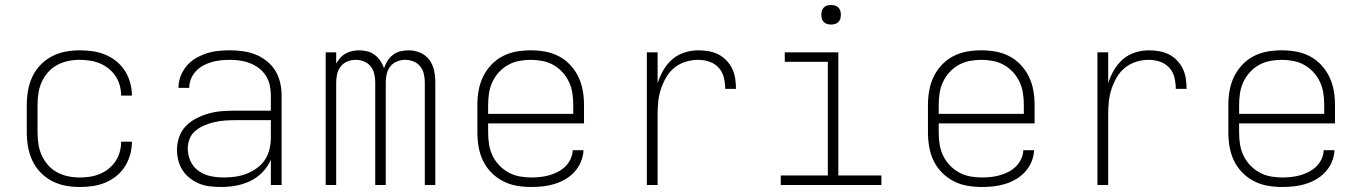

<svg xmlns="http://www.w3.org/2000/svg" viewBox="-20 -739 5440 767"><path d="M298 8Q269 8 240.5 2.5Q212 -3 186.5 -16.5Q161 -30 141 -51Q121 -72 109 -98Q97 -124 92 -152.5Q87 -181 87 -210V-320Q87 -349 92 -377.5Q97 -406 109 -432Q121 -458 141 -479Q161 -500 186.5 -513.5Q212 -527 240.5 -532.5Q269 -538 298 -538Q324 -538 349.5 -534.5Q375 -531 399.5 -521Q424 -511 444.5 -494.5Q465 -478 479 -456Q493 -434 500 -408.5Q507 -383 507 -357H464Q464 -377 458.5 -397.5Q453 -418 441.5 -435Q430 -452 414 -465Q398 -478 378.5 -486Q359 -494 338.5 -497Q318 -500 298 -500Q274 -500 251 -495Q228 -490 207.5 -479Q187 -468 171.5 -450Q156 -432 146.5 -411Q137 -390 133.5 -366.5Q130 -343 130 -320V-210Q130 -187 133.5 -163.5Q137 -140 146.5 -119Q156 -98 171.5 -80Q187 -62 207.5 -51Q228 -40 251 -35Q274 -30 298 -30Q318 -30 338.5 -33Q359 -36 378.5 -44Q398 -52 414 -65Q430 -78 441.5 -95Q453 -112 458.5 -132.5Q464 -153 464 -173H507Q507 -147 500 -121.5Q493 -96 479 -74Q465 -52 444.5 -35.5Q424 -19 399.5 -9Q375 1 349.5 4.5Q324 8 298 8Z M863 8Q841 8 819 5.5Q797 3 777 -5Q757 -13 739.5 -26.5Q722 -40 710 -58Q698 -76 692.5 -97.5Q687 -119 687 -141Q687 -167 696 -192.5Q705 -218 723.5 -236.5Q742 -255 766 -267Q790 -279 815.5 -286Q841 -293 867.5 -295Q894 -297 920 -297H1062V-358Q1062 -379 1057.5 -399Q1053 -419 1042 -436.5Q1031 -454 1014.5 -466.5Q998 -479 979 -486.5Q960 -494 939.5 -497Q919 -500 898 -500Q880 -500 861.5 -498Q843 -496 825.5 -491Q808 -486 791.5 -477Q775 -468 762.5 -454.5Q750 -441 743 -424Q736 -407 736 -388H693Q693 -412 701.5 -434.5Q710 -457 725.5 -475.5Q741 -494 761.5 -506Q782 -518 804.5 -525.5Q827 -533 851 -535.5Q875 -538 898 -538Q924 -538 950 -534.5Q976 -531 1000 -521.5Q1024 -512 1045 -495.5Q1066 -479 1079.5 -457Q1093 -435 1099 -409.5Q1105 -384 1105 -358V0H1062V-101Q1050 -73 1028.5 -51Q1007 -29 980 -16Q953 -3 923 2.5Q893 8 863 8ZM875 -30Q899 -30 922 -33.5Q945 -37 966.5 -45.5Q988 -54 1007 -68Q1026 -82 1038.5 -101Q1051 -120 1056.5 -143Q1062 -166 1062 -189V-259H920Q900 -259 879 -257.5Q858 -256 838 -251.5Q818 -247 798.5 -239Q779 -231 762.5 -218Q746 -205 738 -185.5Q730 -166 730 -145Q730 -119 741.5 -94.5Q753 -70 775 -55Q797 -40 823 -35Q849 -30 875 -30Z M1281 0V-530H1323V-485Q1330 -497 1339 -507.5Q1348 -518 1360.5 -525Q1373 -532 1386.5 -535Q1400 -538 1414 -538Q1431 -538 1447 -534Q1463 -530 1476.5 -520Q1490 -510 1499.5 -496Q1509 -482 1514 -466Q1519 -482 1528 -496Q1537 -510 1550 -520Q1563 -530 1579.5 -534Q1596 -538 1612 -538Q1636 -538 1658.5 -528.5Q1681 -519 1695 -500Q1709 -481 1714 -457.5Q1719 -434 1719 -411V0H1677V-411Q1677 -427 1673 -444Q1669 -461 1658.5 -474Q1648 -487 1632 -493.5Q1616 -500 1599 -500Q1582 -500 1566 -493.5Q1550 -487 1539.5 -474Q1529 -461 1525 -444Q1521 -427 1521 -411V0H1479V-411Q1479 -427 1475 -444Q1471 -461 1460.5 -474Q1450 -487 1434 -493.5Q1418 -500 1401 -500Q1384 -500 1368 -493.5Q1352 -487 1341.5 -474Q1331 -461 1327 -444Q1323 -427 1323 -411V0Z M2102 8Q2073 8 2044 3Q2015 -2 1989 -15.5Q1963 -29 1942.5 -50Q1922 -71 1909.5 -97Q1897 -123 1892 -152Q1887 -181 1887 -210V-320Q1887 -349 1892 -377.5Q1897 -406 1909.5 -432Q1922 -458 1942 -479.5Q1962 -501 1988 -514.5Q2014 -528 2042.5 -533Q2071 -538 2100 -538Q2129 -538 2157.5 -533Q2186 -528 2212 -514.5Q2238 -501 2258 -479.5Q2278 -458 2290.5 -432Q2303 -406 2308 -377.5Q2313 -349 2313 -320V-246H1930V-210Q1930 -186 1933.5 -163Q1937 -140 1947 -118.5Q1957 -97 1973.5 -79.5Q1990 -62 2010.5 -50.5Q2031 -39 2054.5 -34.5Q2078 -30 2102 -30Q2120 -30 2138.5 -32Q2157 -34 2174.5 -39Q2192 -44 2208.5 -52.5Q2225 -61 2238 -73.5Q2251 -86 2259 -103Q2267 -120 2268 -139H2311Q2310 -115 2300.5 -92.5Q2291 -70 2275 -52.5Q2259 -35 2238.5 -23Q2218 -11 2195 -4Q2172 3 2148.5 5.5Q2125 8 2102 8ZM1930 -284H2270V-320Q2270 -343 2266.5 -366.5Q2263 -390 2253 -411.5Q2243 -433 2227 -450.5Q2211 -468 2190.5 -479.5Q2170 -491 2146.5 -495.5Q2123 -500 2100 -500Q2077 -500 2053.5 -495.5Q2030 -491 2009.5 -479.5Q1989 -468 1973 -450.5Q1957 -433 1947 -411.5Q1937 -390 1933.5 -366.5Q1930 -343 1930 -320Z M2564 0V-530H2607V-406Q2615 -433 2629.5 -458Q2644 -483 2665 -501.5Q2686 -520 2713.5 -529Q2741 -538 2769 -538Q2790 -538 2810.5 -534.5Q2831 -531 2849 -522Q2867 -513 2881.5 -498Q2896 -483 2905 -464.5Q2914 -446 2917 -425.5Q2920 -405 2920 -384H2877Q2877 -407 2871.5 -429.5Q2866 -452 2851 -468.5Q2836 -485 2814 -492.5Q2792 -500 2769 -500Q2743 -500 2718 -492Q2693 -484 2673.5 -468Q2654 -452 2641 -429.5Q2628 -407 2620 -382.5Q2612 -358 2609.5 -332.5Q2607 -307 2607 -281V0Z M3099 0V-38H3287V-492H3115V-530H3329V-38H3501V0ZM3300 -641Q3292 -641 3284.5 -643Q3277 -645 3271 -651Q3265 -657 3263 -664.5Q3261 -672 3261 -680Q3261 -688 3263 -695.5Q3265 -703 3271 -709Q3277 -715 3284.5 -717Q3292 -719 3300 -719Q3308 -719 3315.5 -717Q3323 -715 3329 -709Q3335 -703 3337 -695.5Q3339 -688 3339 -680Q3339 -672 3337 -664.5Q3335 -657 3329 -651Q3323 -645 3315.5 -643Q3308 -641 3300 -641Z M3902 8Q3873 8 3844 3Q3815 -2 3789 -15.5Q3763 -29 3742.5 -50Q3722 -71 3709.5 -97Q3697 -123 3692 -152Q3687 -181 3687 -210V-320Q3687 -349 3692 -377.5Q3697 -406 3709.5 -432Q3722 -458 3742 -479.5Q3762 -501 3788 -514.5Q3814 -528 3842.5 -533Q3871 -538 3900 -538Q3929 -538 3957.5 -533Q3986 -528 4012 -514.5Q4038 -501 4058 -479.5Q4078 -458 4090.5 -432Q4103 -406 4108 -377.5Q4113 -349 4113 -320V-246H3730V-210Q3730 -186 3733.5 -163Q3737 -140 3747 -118.5Q3757 -97 3773.5 -79.5Q3790 -62 3810.5 -50.5Q3831 -39 3854.5 -34.5Q3878 -30 3902 -30Q3920 -30 3938.5 -32Q3957 -34 3974.5 -39Q3992 -44 4008.5 -52.5Q4025 -61 4038 -73.5Q4051 -86 4059 -103Q4067 -120 4068 -139H4111Q4110 -115 4100.5 -92.5Q4091 -70 4075 -52.5Q4059 -35 4038.5 -23Q4018 -11 3995 -4Q3972 3 3948.5 5.5Q3925 8 3902 8ZM3730 -284H4070V-320Q4070 -343 4066.5 -366.5Q4063 -390 4053 -411.5Q4043 -433 4027 -450.5Q4011 -468 3990.5 -479.5Q3970 -491 3946.5 -495.5Q3923 -500 3900 -500Q3877 -500 3853.5 -495.5Q3830 -491 3809.5 -479.5Q3789 -468 3773 -450.5Q3757 -433 3747 -411.5Q3737 -390 3733.5 -366.5Q3730 -343 3730 -320Z M4364 0V-530H4407V-406Q4415 -433 4429.5 -458Q4444 -483 4465 -501.5Q4486 -520 4513.5 -529Q4541 -538 4569 -538Q4590 -538 4610.5 -534.5Q4631 -531 4649 -522Q4667 -513 4681.5 -498Q4696 -483 4705 -464.5Q4714 -446 4717 -425.5Q4720 -405 4720 -384H4677Q4677 -407 4671.5 -429.5Q4666 -452 4651 -468.5Q4636 -485 4614 -492.5Q4592 -500 4569 -500Q4543 -500 4518 -492Q4493 -484 4473.5 -468Q4454 -452 4441 -429.5Q4428 -407 4420 -382.5Q4412 -358 4409.5 -332.5Q4407 -307 4407 -281V0Z M5102 8Q5073 8 5044 3Q5015 -2 4989 -15.5Q4963 -29 4942.5 -50Q4922 -71 4909.5 -97Q4897 -123 4892 -152Q4887 -181 4887 -210V-320Q4887 -349 4892 -377.5Q4897 -406 4909.5 -432Q4922 -458 4942 -479.5Q4962 -501 4988 -514.5Q5014 -528 5042.5 -533Q5071 -538 5100 -538Q5129 -538 5157.5 -533Q5186 -528 5212 -514.5Q5238 -501 5258 -479.5Q5278 -458 5290.5 -432Q5303 -406 5308 -377.5Q5313 -349 5313 -320V-246H4930V-210Q4930 -186 4933.5 -163Q4937 -140 4947 -118.5Q4957 -97 4973.5 -79.5Q4990 -62 5010.5 -50.5Q5031 -39 5054.5 -34.5Q5078 -30 5102 -30Q5120 -30 5138.5 -32Q5157 -34 5174.5 -39Q5192 -44 5208.5 -52.5Q5225 -61 5238 -73.5Q5251 -86 5259 -103Q5267 -120 5268 -139H5311Q5310 -115 5300.5 -92.5Q5291 -70 5275 -52.5Q5259 -35 5238.5 -23Q5218 -11 5195 -4Q5172 3 5148.5 5.5Q5125 8 5102 8ZM4930 -284H5270V-320Q5270 -343 5266.5 -366.5Q5263 -390 5253 -411.5Q5243 -433 5227 -450.5Q5211 -468 5190.5 -479.5Q5170 -491 5146.5 -495.5Q5123 -500 5100 -500Q5077 -500 5053.5 -495.5Q5030 -491 5009.5 -479.5Q4989 -468 4973 -450.5Q4957 -433 4947 -411.5Q4937 -390 4933.5 -366.5Q4930 -343 4930 -320Z"/></svg>

Font: Iosevka Curly XLtEx
Style: Regular
Weight: 200
Width: 7
Monospace: yes
Designer: Belleve Invis
Foundry: Belleve Invis
Version: Version 11.1.0; ttfautohint (v1.8.3)